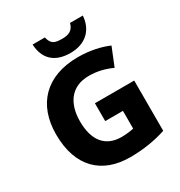

<svg xmlns="http://www.w3.org/2000/svg" viewBox="-216 -1090 1169 1248"><g transform="rotate(-30 368.5 -466.0)"><path d="M590 -942H494C481 -890 445 -878 400 -878C344 -878 318 -886 305 -942H213C218 -836 279 -771 400 -771C515 -771 583 -839 590 -942ZM373 -409V-275H506V-142C485 -137 446 -132 415 -132C292 -132 230 -214 230 -355C230 -484 290 -583 427 -583C491 -583 548 -568 599 -544L654 -680C595 -706 514 -724 427 -724C185 -724 53 -582 53 -359C53 -114 188 10 397 10C501 10 594 -7 668 -32V-409Z"/></g></svg>

Font: Noto Sans Myanmar UI ExtraBold
Style: Regular
Weight: 800
Designer: Monotype Design Team
Foundry: Monotype Imaging Inc.
Version: Version 2.103